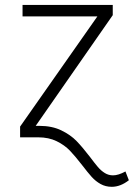

<svg xmlns="http://www.w3.org/2000/svg" viewBox="-20 -550 536 769"><path d="M340.8 79.1Q359.4 104 372.1 118.9Q384.8 133.8 399.9 143.1Q415 152.3 432.6 152.3Q454.1 152.3 482.4 136.7L496.1 171.9Q462.4 198.2 427.7 198.2Q402.8 198.2 382.8 187Q362.8 175.8 347.4 158.7Q332 141.6 309.6 112.3Q281.7 76.2 260.3 53.7Q238.8 31.2 207 15.6Q175.3 0 132.8 0H60.5V-43L370.1 -484.4H70.3V-530.3H431.6V-489.3L123 -45.9H137.7Q188.5 -45.9 225.6 -27.8Q262.7 -9.8 286.6 14.9Q310.5 39.6 340.8 79.1Z"/></svg>

Font: Pretendard ExtraLight
Style: Regular
Weight: 200
Designer: Base glyphs from Inter by Rasmus Andersson; Hangeul glyphs from Noto Sans CJK(Source Han Sans) by Jang Soo-young and Kan
Foundry: Kil Hyung-jin
Version: Version 1.309